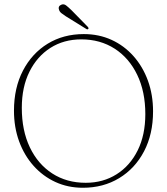

<svg xmlns="http://www.w3.org/2000/svg" viewBox="-20 -873 790 907"><path d="M376 -712Q447 -712 506.8 -684.8Q566.5 -657.5 610.5 -608Q654.5 -558.5 678.8 -492Q703 -425.5 703 -347Q703 -239.5 660.5 -158.2Q618 -77 543 -31.5Q468 14 371.5 14Q301 14 241.8 -13.2Q182.5 -40.5 138.5 -89.8Q94.5 -139 70.2 -205.5Q46 -272 46 -350Q46 -458 88.5 -539.5Q131 -621 205.2 -666.5Q279.5 -712 376 -712ZM666.5 -334Q666.5 -440 628.2 -519.5Q590 -599 521.8 -643Q453.5 -687 364 -687Q281.5 -687 218.2 -646.8Q155 -606.5 119 -534Q83 -461.5 83 -363.5Q83 -256.5 121 -177Q159 -97.5 227 -53.5Q295 -9.5 385 -9.5Q467 -9.5 530.8 -49.8Q594.5 -90 630.5 -162.8Q666.5 -235.5 666.5 -334ZM317.5 -825 394 -747Q400.5 -740 397 -736.5Q393.5 -732.5 388 -736L291 -796Q279.5 -803.5 270.5 -810.5Q261.5 -817.5 259 -826.5Q252.5 -844.5 271.5 -851.5Q282.5 -855 292.5 -847.2Q302.5 -839.5 317.5 -825Z"/></svg>

Font: Fraunces 72pt S050 Thin
Style: Regular
Weight: 100
Version: Version 1.000; ttfautohint (v1.8.3)